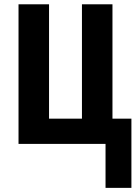

<svg xmlns="http://www.w3.org/2000/svg" viewBox="-20 -679 640 906"><path d="M478 207.5V0H67.4V-658.7H211.4V-119.1H366.7V-658.7H510.7V-119.1H600.1V207.5Z"/></svg>

Font: Liberation Mono
Style: Bold
Weight: 700
Monospace: yes
Designer: Steve Matteson
Foundry: Ascender Corporation
Version: Version 2.1.5